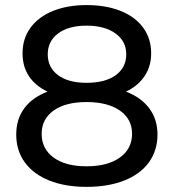

<svg xmlns="http://www.w3.org/2000/svg" viewBox="-20 -728 684 756"><path d="M43.9 -198.2Q43.9 -258.3 75.4 -301.3Q106.9 -344.2 167 -367.2Q119.1 -390.1 94 -428Q68.8 -465.8 68.8 -518.1Q68.8 -576.2 100.3 -619.1Q131.8 -662.1 189 -685.1Q246.1 -708 320.8 -708Q397 -708 454.6 -685.1Q512.2 -662.1 543.7 -619.1Q575.2 -576.2 575.2 -518.1Q575.2 -467.3 549.6 -428.7Q523.9 -390.1 476.1 -367.2Q536.1 -344.2 568.1 -301Q600.1 -257.8 600.1 -198.2Q600.1 -135.3 566.2 -88.6Q532.2 -42 469 -17.1Q405.8 7.8 320.8 7.8Q236.8 7.8 174.3 -17.1Q111.8 -42 77.9 -88.4Q43.9 -134.8 43.9 -198.2ZM144 -201.2Q144 -142.1 190.9 -107.7Q237.8 -73.2 320.8 -73.2Q403.8 -73.2 451.9 -107.7Q500 -142.1 500 -201.2Q500 -259.3 451.9 -292.7Q403.8 -326.2 320.8 -326.2Q237.8 -326.2 190.9 -292.5Q144 -258.8 144 -201.2ZM168 -514.2Q168 -462.4 208.5 -432.1Q249 -401.9 320.8 -401.9Q394 -401.9 435.5 -431.9Q477.1 -461.9 477.1 -514.2Q477.1 -565.9 434.6 -596.4Q392.1 -627 320.8 -627Q250 -627 209 -596.4Q168 -565.9 168 -514.2Z"/></svg>

Font: Montserrat Medium
Style: Regular
Weight: 500
Designer: Julieta Ulanovsky
Foundry: Julieta Ulanovsky
Version: Version 7.200